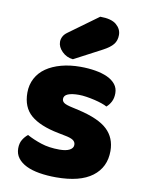

<svg xmlns="http://www.w3.org/2000/svg" viewBox="-86 -804 663 881"><g transform="rotate(10 246.0 -363.5)"><path d="M462 -145Q462 -69 405 -26Q348 17 237 17Q195 17 159 11Q123 5 97.5 -7.5Q72 -20 57.5 -39Q43 -58 43 -84Q43 -108 53 -124.5Q63 -141 77 -152Q106 -136 143.5 -123.5Q181 -111 230 -111Q261 -111 277.5 -120Q294 -129 294 -144Q294 -158 282 -166Q270 -174 242 -179L212 -185Q125 -202 82.5 -238.5Q40 -275 40 -343Q40 -380 56 -410Q72 -440 101 -460Q130 -480 170.5 -491Q211 -502 260 -502Q297 -502 329.5 -496.5Q362 -491 386 -480Q410 -469 424 -451.5Q438 -434 438 -410Q438 -387 429.5 -370.5Q421 -354 408 -343Q400 -348 384 -353.5Q368 -359 349 -363.5Q330 -368 310.5 -371Q291 -374 275 -374Q242 -374 224 -366.5Q206 -359 206 -343Q206 -332 216 -325Q226 -318 254 -312L285 -305Q381 -283 421.5 -244.5Q462 -206 462 -145ZM309 -744Q361 -744 384.5 -724Q408 -704 408 -676Q408 -650 394 -632.5Q380 -615 348 -598L219 -530Q189 -533 168 -554Q147 -575 147 -599Q147 -611 153 -623Q159 -635 173 -645Z"/></g></svg>

Font: Baloo Paaji
Style: Regular
Weight: 400
Designer: Shuchita Grover and Ek Type
Foundry: Ek Type
Version: Version 1.443;PS 1.000;hotconv 16.6.51;makeotf.lib2.5.65220;